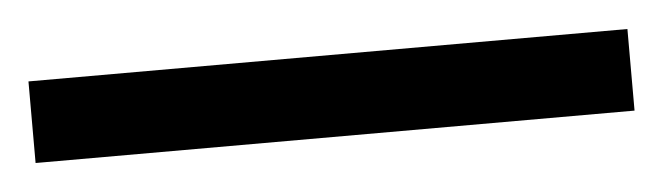

<svg xmlns="http://www.w3.org/2000/svg" viewBox="-23 -41 495 143"><g transform="rotate(-5 224.0 30.5)"><path d="M447.8 0V61H0V0Z"/></g></svg>

Font: Inter 18pt Light
Style: Regular
Weight: 300
Designer: Rasmus Andersson
Foundry: rsms
Version: Version 4.001;git-66647c0bb